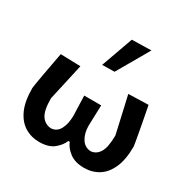

<svg xmlns="http://www.w3.org/2000/svg" viewBox="-176 -958 1128 1137"><g transform="rotate(30 388.0 -389.0)"><path d="M235 12.5Q181 12.5 137 -14.2Q93 -41 67.2 -97.5Q41.5 -154 41.5 -244Q41.5 -248.5 46.2 -277Q51 -305.5 58.2 -346.5Q65.5 -387.5 73.5 -429.2Q81.5 -471 87 -502L223.5 -498Q214.5 -457 204.2 -411.5Q194 -366 184.5 -323Q175 -280 167.5 -246.5Q167.5 -161.5 191.8 -128Q216 -94.5 256 -92.5Q295.5 -95 314.8 -131.5Q334 -168 334.5 -223Q333.5 -259 332.2 -291.2Q331 -323.5 330 -359H446Q445 -322 443.8 -288Q442.5 -254 441.5 -216.5Q442 -165.5 464 -130.2Q486 -95 526 -92.5Q563 -94.5 585.2 -129Q607.5 -163.5 608 -246.5Q600.5 -280 590.8 -323Q581 -366 570.8 -411.5Q560.5 -457 551 -498L687.5 -502Q693.5 -471 701.5 -429.2Q709.5 -387.5 717 -346.5Q724.5 -305.5 729.5 -277Q734.5 -248.5 734.5 -244Q734.5 -154 709 -97.5Q683.5 -41 640.2 -14.2Q597 12.5 542.5 12.5Q480.5 12.5 443.2 -15.8Q406 -44 392.5 -79H383Q370 -45.5 334.8 -16.5Q299.5 12.5 235 12.5ZM331 -569.5Q350.5 -623.5 369.8 -677.8Q389 -732 408.5 -786.5L541 -789.5Q523.5 -758.5 501.5 -720.5Q479.5 -682.5 457 -643.5Q434.5 -604.5 415 -571Z"/></g></svg>

Font: Commissioner Loud SemiBold
Style: Regular
Weight: 600
Designer: Kostas Bartsokas
Foundry: Kostas Bartsokas
Version: Version 1.000; ttfautohint (v1.8.3)